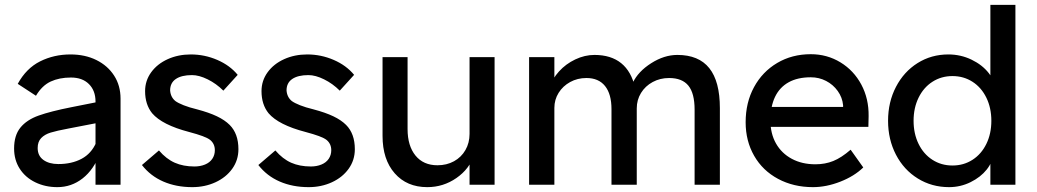

<svg xmlns="http://www.w3.org/2000/svg" viewBox="-20 -760 4268 790"><path d="M272 -441Q224 -441 188.5 -424.5Q153 -408 128 -366L53 -415Q88 -479 145 -507.5Q202 -536 270 -536Q330 -536 376.5 -513Q423 -490 449.5 -449Q476 -408 476 -354V0H373V-342Q373 -387 346 -414Q319 -441 272 -441ZM38 -149Q38 -203 64 -235Q90 -267 139 -284.5Q188 -302 274 -319L420 -348L411 -260L261 -231Q213 -222 188.5 -214.5Q164 -207 149.5 -192Q135 -177 135 -151Q135 -119 158.5 -102Q182 -85 220 -85Q275 -85 315.5 -106.5Q356 -128 376 -174L392 -130Q366 -62 320 -26Q274 10 216 10Q166 10 125 -10Q84 -30 61 -66Q38 -102 38 -149Z M564 -81 634 -141Q664 -106 699 -90.5Q734 -75 780 -75Q804 -75 823.5 -83Q843 -91 853.5 -106.5Q864 -122 864 -142Q864 -168 845 -184Q835 -192 813.5 -200Q792 -208 758 -217Q647 -246 606 -294Q577 -330 577 -385Q577 -428 602 -462.5Q627 -497 670 -516.5Q713 -536 765 -536Q822 -536 874 -513.5Q926 -491 958 -452L899 -387Q870 -416 834.5 -433.5Q799 -451 770 -451Q727 -451 703.5 -435Q680 -419 680 -388Q682 -360 702 -344Q713 -336 735.5 -327Q758 -318 791 -310Q840 -297 872.5 -281.5Q905 -266 925 -246Q961 -210 961 -146Q961 -101 935.5 -65.5Q910 -30 866.5 -10Q823 10 771 10Q705 10 652 -13Q599 -36 564 -81Z M1043 -81 1113 -141Q1143 -106 1178 -90.5Q1213 -75 1259 -75Q1283 -75 1302.5 -83Q1322 -91 1332.5 -106.5Q1343 -122 1343 -142Q1343 -168 1324 -184Q1314 -192 1292.5 -200Q1271 -208 1237 -217Q1126 -246 1085 -294Q1056 -330 1056 -385Q1056 -428 1081 -462.5Q1106 -497 1149 -516.5Q1192 -536 1244 -536Q1301 -536 1353 -513.5Q1405 -491 1437 -452L1378 -387Q1349 -416 1313.5 -433.5Q1278 -451 1249 -451Q1206 -451 1182.5 -435Q1159 -419 1159 -388Q1161 -360 1181 -344Q1192 -336 1214.5 -327Q1237 -318 1270 -310Q1319 -297 1351.5 -281.5Q1384 -266 1404 -246Q1440 -210 1440 -146Q1440 -101 1414.5 -65.5Q1389 -30 1345.5 -10Q1302 10 1250 10Q1184 10 1131 -13Q1078 -36 1043 -81Z M1554 -201V-525H1657V-229Q1657 -160 1689.5 -120Q1722 -80 1780 -80Q1818 -80 1848 -96.5Q1878 -113 1895 -142.5Q1912 -172 1912 -209V-525H2015V0H1912V-110L1930 -122Q1912 -65 1858 -27.5Q1804 10 1738 10Q1654 10 1604 -47Q1554 -104 1554 -201Z M2157 -525H2261V-413L2242 -401Q2252 -435 2280 -466Q2308 -497 2347 -515.5Q2386 -534 2426 -534Q2494 -534 2536 -500Q2578 -466 2593 -399L2577 -403L2584 -420Q2606 -466 2659.5 -500Q2713 -534 2767 -534Q2855 -534 2898.5 -479.5Q2942 -425 2942 -315V0H2838V-309Q2838 -376 2812.5 -407.5Q2787 -439 2733 -439Q2696 -439 2665.5 -422.5Q2635 -406 2617.5 -377.5Q2600 -349 2600 -314V0H2496V-311Q2496 -373 2469.5 -406Q2443 -439 2393 -439Q2356 -439 2326 -422.5Q2296 -406 2278.5 -378Q2261 -350 2261 -316V0H2157Z M3048 -257Q3048 -338 3082.5 -401.5Q3117 -465 3178 -501Q3239 -537 3316 -537Q3383 -537 3438 -503.5Q3493 -470 3524 -412Q3555 -354 3554 -282L3553 -238H3124L3101 -320H3464L3449 -303V-327Q3446 -359 3427 -385.5Q3408 -412 3379 -427Q3350 -442 3316 -442Q3262 -442 3225 -421.5Q3188 -401 3169 -361.5Q3150 -322 3150 -264Q3150 -210 3173 -169.5Q3196 -129 3238 -106.5Q3280 -84 3335 -84Q3375 -84 3408.5 -97.5Q3442 -111 3480 -144L3532 -71Q3495 -35 3437.5 -12.5Q3380 10 3325 10Q3245 10 3181.5 -24Q3118 -58 3083 -119Q3048 -180 3048 -257Z M3634 -263Q3634 -340 3666.5 -402.5Q3699 -465 3755.5 -500.5Q3812 -536 3882 -536Q3933 -536 3977.5 -514.5Q4022 -493 4048.5 -459Q4075 -425 4075 -391L4055 -389V-740H4158V0H4055V-125H4065Q4065 -94 4040 -62.5Q4015 -31 3973.5 -10.5Q3932 10 3885 10Q3814 10 3756.5 -25.5Q3699 -61 3666.5 -123.5Q3634 -186 3634 -263ZM4059 -263Q4059 -316 4038.5 -358Q4018 -400 3981.5 -423.5Q3945 -447 3899 -447Q3853 -447 3816.5 -423.5Q3780 -400 3759.5 -358Q3739 -316 3739 -263Q3739 -210 3759.5 -168Q3780 -126 3816.5 -102.5Q3853 -79 3899 -79Q3945 -79 3981.5 -102.5Q4018 -126 4038.5 -168Q4059 -210 4059 -263Z"/></svg>

Font: Easer Grotesk Variable
Style: Regular
Weight: 400
Designer: Boardeaser, Bonnie Shaver-Troup, Thomas Jockin
Foundry: Lexend
Version: Version 1.001;Glyphs 3.1.2 (3151)